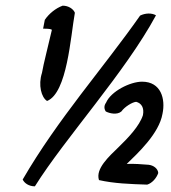

<svg xmlns="http://www.w3.org/2000/svg" viewBox="-20 -641 604 677"><path d="M132 -540C143 -539 154 -541 163 -536C152 -487 133 -415 128 -384C114 -341 126 -297 146 -285C217 -313 229 -513 244 -596C239 -609 222 -621 201 -621C176 -612 152 -592 138 -571ZM60 -8C66 5 82 16 103 16C210 -155 421 -385 530 -587C515 -596 492 -595 474 -586C345 -402 184 -222 60 -8ZM354 -279C346 -268 347 -257 353 -248C366 -241 393 -235 408 -248C420 -265 447 -281 460 -282C479 -277 489 -261 484 -235C472 -197 432 -155 399 -123C364 -89 316 -46 329 -6C382 6 438 8 499 10C516 5 532 -13 538 -31C537 -46 522 -58 504 -60C478 -62 455 -64 427 -63C466 -101 541 -170 553 -240C564 -292 548 -353 481 -353C439 -353 371 -319 354 -279Z"/></svg>

Font: Snowfall
Style: Obl
Weight: 400
Designer: Jasper
Foundry: Cannot Into Space Fonts
Version: Version 0.9